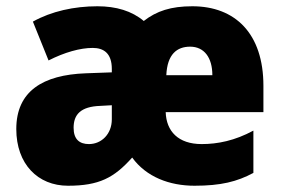

<svg xmlns="http://www.w3.org/2000/svg" viewBox="-20 -583 898 613"><path d="M594 -563C526 -563 480 -548 439 -516C401 -548 351 -563 291 -563C217 -563 144 -547 85 -514L135 -390C186 -416 236 -430 276 -430C311 -430 337 -413 337 -363V-352L254 -349C117 -344 32 -292 32 -171C32 -59 101 10 197 10C296 10 344 -15 402 -80C447 -18 521 10 601 10C685 10 737 -3 789 -31V-166C730 -134 675 -123 624 -123C549 -123 511 -164 509 -225H821V-309C821 -476 731 -563 594 -563ZM587 -434C632 -434 658 -399 658 -343H511C514 -410 545 -434 587 -434ZM301 -245 337 -247V-202C337 -155 304 -123 264 -123C234 -123 215 -138 215 -175C215 -217 237 -243 301 -245Z"/></svg>

Font: Noto Sans Thai SemCond Blk
Style: Regular
Weight: 900
Width: 4
Designer: Monotype Design Team
Foundry: Monotype Imaging Inc.
Version: Version 2.002